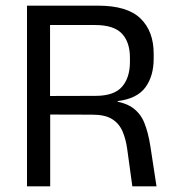

<svg xmlns="http://www.w3.org/2000/svg" viewBox="-20 -659 616 679"><path d="M533.5 0H448L430 -131Q425 -168 413 -195.2Q401 -222.5 376.2 -238Q351.5 -253.5 306 -253.5L132.5 -254V-319.5L318 -320Q383.5 -320 411.5 -352.2Q439.5 -384.5 439.5 -440V-455Q439.5 -510 411 -540.2Q382.5 -570.5 316 -570.5H130V-639H327Q430 -639 476.8 -593.8Q523.5 -548.5 523.5 -469V-452Q523.5 -389.5 494 -349.8Q464.5 -310 396 -301.5V-291.5L360.5 -304Q416 -300 446.2 -279.8Q476.5 -259.5 490.5 -224.5Q504.5 -189.5 512 -140.5ZM157.5 0H75.5V-639H157V-297.5L157.5 -266Z"/></svg>

Font: Anek Malayalam
Style: Regular
Weight: 400
Version: Version 1.003